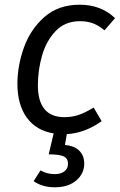

<svg xmlns="http://www.w3.org/2000/svg" viewBox="-20 -558 511 816"><path d="M141 -196Q141 -60 254 -60Q287 -60 315.5 -70Q344 -80 378 -101L412 -43Q340 8 264 12L256 58Q297 62 317.5 83Q338 104 338 137Q338 180 304 209Q270 238 213 238Q160 238 123 212L152 166Q179 182 213 182Q238 182 253.5 170.5Q269 159 269 138Q269 116 251.5 107Q234 98 187 98L208 9Q134 -3 94 -58Q54 -113 54 -202Q54 -278 81.5 -355.5Q109 -433 168.5 -485.5Q228 -538 319 -538Q409 -538 469 -481L424 -429Q401 -449 376 -458.5Q351 -468 320 -468Q256 -468 216 -425.5Q176 -383 158.5 -321Q141 -259 141 -196Z"/></svg>

Font: Fira Sans Book
Style: Italic
Weight: 350
Italic angle: -8°
Designer: bBox Type GmbH & Carrois Corporate GbR & Edenspiekermann AG
Foundry: bBox Type GmbH & Carrois Corporate GbR & Edenspiekermann AG
Version: Version 4.301